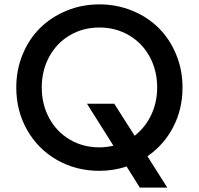

<svg xmlns="http://www.w3.org/2000/svg" viewBox="-20 -777 918 887"><path d="M439 12.2Q332 12.2 244.4 -37.4Q156.7 -86.9 106 -175.3Q55.2 -263.7 55.2 -373Q55.2 -455.1 85 -526.6Q114.7 -598.1 166 -648.4Q217.3 -698.7 288.1 -727.8Q358.9 -756.8 439 -756.8Q519 -756.8 590.3 -727.8Q661.6 -698.7 712.6 -648.2Q763.7 -597.7 793.5 -526.1Q823.2 -454.6 823.2 -373Q823.2 -272.5 780 -189.7Q736.8 -106.9 661.1 -55.2L752.9 89.8H626L564.9 -7.8Q503.9 12.2 439 12.2ZM439 -96.2Q471.7 -96.2 503.9 -104L381.8 -297.9H507.8L602.1 -149.9Q650.9 -188 678.5 -246.1Q706.1 -304.2 706.1 -373Q706.1 -450.7 671.9 -514.2Q637.7 -577.6 576.4 -613.8Q515.1 -649.9 439 -649.9Q363.3 -649.9 302.2 -613.8Q241.2 -577.6 207 -514.2Q172.9 -450.7 172.9 -373Q172.9 -295.4 207 -231.9Q241.2 -168.5 302.2 -132.3Q363.3 -96.2 439 -96.2Z"/></svg>

Font: Plus Jakarta Sans SemiBold
Style: Regular
Weight: 600
Designer: Gumpita Rahayu
Foundry: Tokotype
Version: Version 2.006